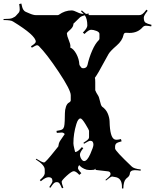

<svg xmlns="http://www.w3.org/2000/svg" viewBox="-90 -922 881 1091"><path d="M646 -734.9 626 -735.8Q613.8 -735.8 611.8 -723.1Q605 -690.9 572.8 -663.1Q536.1 -631.3 526.9 -615.2Q517.6 -599.1 502 -570.3Q467.3 -504.4 449.2 -480Q451.2 -474.1 451.2 -455.1V-409.2Q458 -392.6 465.6 -382.1Q473.1 -371.6 478 -347.4Q482.9 -323.2 490.2 -315.9Q512.2 -300.8 522.2 -277.1Q532.2 -253.4 532.7 -231.9Q534.7 -141.1 561 -129.9Q564.9 -127.9 573 -127.9Q581.1 -127.9 597.2 -131.8L601.1 -119.1Q576.7 -112.8 570.3 -106.4Q564 -100.1 564 -87.9V-78.1Q564 -65.4 658.2 23.9Q669.9 36.6 710 41L709 47.9Q687.5 44.9 675.3 44.9Q663.1 44.9 654.3 50.8H655.3Q648.9 54.2 648.2 62.7Q647.5 71.3 643.3 77.4Q639.2 83.5 634 87.2Q628.9 90.8 624 96.7Q611.8 110.4 610.8 148.9H603V139.2Q603 89.4 564 84L546.9 81.1Q539.6 81.1 512.2 104L509.3 100.1Q528.3 84 533.2 78.1Q538.1 72.3 538.1 66.9Q538.1 54.2 524.9 51.8L456.1 43.9Q452.1 43.9 451.2 36.1Q449.2 41.5 444.1 42.7Q439 43.9 428.7 43.9H416Q402.3 43.9 388.2 37.1Q374 30.3 367.2 23.4L359.9 16.1Q353 24.4 353 33Q353 41.5 372.1 62L360.8 71.8Q341.3 50.8 329.3 50.8Q317.4 50.8 288.8 76.9Q260.3 103 260.3 111.1Q260.3 119.1 270 145L262.2 147.9Q252.4 125 247.1 118.9Q241.7 112.8 233.9 112.8H231.9Q223.6 112.8 216.8 118.4Q210 124 196.3 145L189.9 141.1Q208 114.3 208 108.2Q208 102.1 206.1 96.2V95.2Q201.7 85 185.3 85Q168.9 85 142.1 107.9L136.2 101.1Q151.4 87.9 155 82.3Q158.7 76.7 160.4 74.5Q162.1 72.3 163.1 67.9Q164.1 63.5 164.3 62.5Q164.6 61.5 164.3 56.2Q164.1 50.8 164.1 41Q164.1 15.6 113.3 -16.1L116.2 -20Q147.5 -0.5 158.2 1H161.1Q168.9 1 223.1 -67.4L241.2 -89.8Q243.2 -107.9 250.5 -120.1Q260.7 -136.2 277.8 -160.2Q271 -168.9 261.2 -168.9Q251.5 -168.9 232.9 -167L231 -178.2Q255.9 -181.6 263.7 -186.8Q271.5 -191.9 274.2 -202.4Q276.9 -212.9 277.8 -236.1Q278.8 -259.3 278.8 -278.6Q278.8 -297.9 284.9 -315.9Q291 -334 303.2 -339.8Q312 -345.2 312 -352.1V-380.9Q312 -410.6 243.9 -512.9Q175.8 -615.2 130.9 -660.2Q126 -665 120.1 -665Q114.3 -665 90.8 -650.9L85.9 -659.2Q113.3 -675.8 113.3 -685.1Q113.3 -720.7 -16.1 -799.8Q-27.8 -808.1 -69.8 -808.1V-814Q-30.8 -814 -20 -819.3Q-9.3 -824.7 -5.9 -826.7Q-2.4 -828.6 3.7 -835.7Q9.8 -842.8 11.2 -844.2Q22 -853.5 22 -867.4Q22 -881.3 19 -898.9L31.2 -901.9Q36.1 -877 42.2 -867.4Q48.3 -857.9 55.7 -855Q63 -852.1 76.2 -846.2Q99.1 -835.9 115.2 -835.9H236.8Q240.2 -835.9 244.1 -837.9Q278.8 -862.8 316.9 -862.8Q329.1 -862.8 348.6 -852.8Q368.2 -842.8 385.3 -842.8L370.1 -857.9L375 -862.8Q385.3 -853 398.9 -842.8L414.1 -845.2V-837.9Q413.6 -837.9 412.6 -837.4Q411.6 -836.9 411.1 -836.9Q415 -835.9 421.9 -835.9H700.2Q710 -835.9 718.5 -841.6Q727.1 -847.2 742.2 -867.2L749 -860.8Q727.1 -834 727.1 -821.8Q727.1 -799.8 736.6 -793.5Q746.1 -787.1 771 -780.8L769 -772Q750 -775.9 739.5 -775.9Q729 -775.9 721.2 -768.1Q693.4 -734.9 646 -734.9ZM310.1 -659.2 309.1 -651.9Q328.6 -644 344 -615.2Q359.4 -586.4 360.8 -556.2Q360.8 -551.8 368.2 -543Q373 -534.2 382.8 -534.2Q402.8 -534.2 407.2 -553.2Q416.5 -595.2 434.1 -635.3Q451.7 -675.3 471.2 -693.8Q475.1 -697.8 475.1 -703.1V-729Q475.1 -739.7 458 -746.3Q440.9 -752.9 427.5 -752.9Q414.1 -752.9 390.1 -729L380.9 -736.8Q406.2 -762.2 406.2 -776.9Q406.2 -814.9 392.1 -835Q370.1 -830.1 361.8 -820.8L330.1 -790Q327.1 -790 326.7 -782Q326.2 -773.9 320.1 -765.6Q314 -757.3 307.6 -752Q290 -737.8 290 -731Q291 -717.3 300.5 -694.8Q310.1 -672.4 310.1 -659.2ZM336.9 -58.1Q352.1 -58.1 375 -85.9L383.3 -80.1Q364.3 -56.2 364.3 -43.7Q364.3 -31.2 371.8 -19Q379.4 -6.8 388.2 -6.8Q405.3 -6.8 423.1 -46.9Q440.9 -86.9 440.9 -99.6Q440.9 -122.1 422.9 -122.1Q414.6 -122.1 387.2 -105L384.3 -110.8Q404.8 -124 410.4 -129.9Q416 -135.7 416 -142.1V-179.2Q416 -183.1 396 -216.1Q376 -249 367.2 -249Q353.5 -249 343.8 -216.8Q327.1 -162.1 327.1 -107.9Q327.1 -98.1 331.8 -79.3Q336.4 -60.5 336.9 -58.1Z"/></svg>

Font: Eater
Style: Regular
Weight: 400
Version: Version 001.002